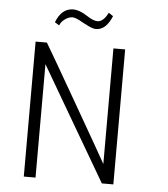

<svg xmlns="http://www.w3.org/2000/svg" viewBox="-55 -848 785 897"><g transform="rotate(5 337.5 -399.0)"><path d="M145 -532V0H90V-633H143Q169 -590 299 -364Q429 -138 455 -91V-633H510V0H456Q418 -64 246 -359Q166 -496 145 -532ZM440 -783Q413 -716 365 -716Q347 -716 314 -735Q313 -735 312 -736Q310 -737 309 -737Q307 -738 302 -741L300 -742Q268 -761 252 -761Q235 -761 217 -748Q199 -735 193 -718L172 -731Q198 -798 252 -798Q282 -798 318 -774Q350 -753 369 -753Q397 -753 419 -797Z"/></g></svg>

Font: Tajawal Light
Style: Regular
Weight: 300
Designer: Boutros Fonts
Foundry: Created by Boutros International 2017
Version: Version 1.700